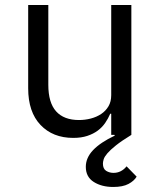

<svg xmlns="http://www.w3.org/2000/svg" viewBox="-20 -536 640 763"><path d="M502 0Q463 24 440.5 42Q418 60 406.5 73.5Q395 87 392 97Q389 107 389 114Q389 135 402 143Q415 151 431 151Q462 151 483 125L523 166Q513 183 490.5 195Q468 207 430 207Q384 207 352.5 187Q321 167 321 127Q321 91 350 60.5Q379 30 436 3L435 0H422V-84H418Q410 -65 398 -47.5Q386 -30 368.5 -17Q351 -4 327 4Q303 12 271 12Q190 12 141 -39.5Q92 -91 92 -185V-516H172V-199Q172 -128 203 -93.5Q234 -59 294 -59Q318 -59 341 -65Q364 -71 382 -83Q400 -95 411 -113.5Q422 -132 422 -158V-516H502Z"/></svg>

Font: IBM Plex Mono
Style: Regular
Weight: 400
Monospace: yes
Designer: Mike Abbink, Paul van der Laan, Pieter van Rosmalen
Foundry: Bold Monday
Version: Version 2.3